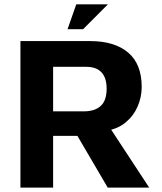

<svg xmlns="http://www.w3.org/2000/svg" viewBox="-20 -854 738 874"><path d="M73 0V-667H390.8Q501 -667 563 -615Q625 -563 625 -458Q625 -412 606.4 -369.1Q587.8 -326.2 551.4 -296.3Q515 -266.4 461.8 -258.6L457 -308L659.2 0H470.4L298.8 -292.8L365.4 -235.4H221.8V0ZM221.8 -347.2H362.6Q411.4 -347.2 438.4 -371.7Q465.4 -396.2 465.4 -450.6Q465.4 -499.2 442.2 -524.5Q419 -549.8 372.6 -549.8H221.8ZM287.6 -721.2 327.2 -834.4H471.4L358.4 -721.2Z"/></svg>

Font: Maven Pro VF Beta
Style: Regular
Weight: 400
Designer: Joe Prince
Foundry: Joe Prince
Version: Version 2.002